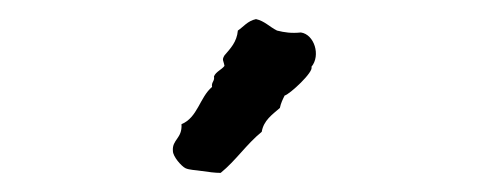

<svg xmlns="http://www.w3.org/2000/svg" viewBox="-20 -14 512 201"><path d="M278 86C283 85 309 61 306 56C316 44 309 22 295 20C285 21 278 20 270 18C262 14 257 8 248 6C239 8 235 14 229 18C228 30 221 37 215 44C212 49 214 49 215 55C212 59 206 61 204 66C205 71 201 72 202 77C189 88 187 109 170 116C171 131 160 132 161 144C161 150 170 160 174 162C178 164 185 164 191 165C198 166 205 167 211 167C227 154 238 137 254 124C256 112 265 106 273 99C274 94 276 90 278 86Z"/></svg>

Font: FuturaRener
Style: Regular
Weight: 400
Designer: BSozoo
Foundry: BSozoo
Version: Version 1.0